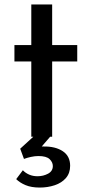

<svg xmlns="http://www.w3.org/2000/svg" viewBox="-20 -616 400 865"><path d="M121 -596H215V-413H328V-339H215V0H121V-339H45V-413H121ZM83 151Q94 163 111 170.5Q128 178 149 178Q175 178 196.5 166.5Q218 155 218 132Q218 115 203.5 101Q189 87 153 87Q137 87 119 91Q101 95 88 100L71 54L141 -10L212 -7L168 44Q172 44 176 44Q229 43 262.5 65Q296 87 296 131Q296 164 277 186Q258 208 226.5 218.5Q195 229 159 229Q121 229 95 218Q69 207 53 191Z"/></svg>

Font: Synthetic
Style: Regular
Weight: 400
Designer: Santiago Orozco
Foundry: Typemade
Version: Version 2.000; ttfautohint (v1.8.4.7-5d5b)